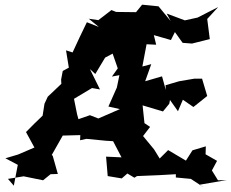

<svg xmlns="http://www.w3.org/2000/svg" viewBox="-20 -770 988 820"><path d="M911 0 885 -42 907 -83 858 -111 859 -145 802 -128 774 -84 698 -129 662 -93 638 -132 591 -189 621 -228 597 -244 589 -320 676 -294 703 -327 706 -343 740 -295 761 -344 806 -313 865 -360 843 -434H810L745 -423L687 -406L688 -386L672 -444L600 -423L626 -496L588 -486L606 -581L647 -579L637 -620L710 -599L727 -633L760 -587L800 -584L876 -603L865 -689L912 -740L824 -695L760 -681L791 -675L692 -712L709 -680L657 -743L587 -750L561 -718L476 -719L456 -727L400 -684L359 -690L402 -655L351 -675C330 -633 310 -589 290 -546L262 -555L274 -481L248 -467L241 -430L242 -412L184 -357L170 -327L162 -276C138 -253 114 -230 91 -206L127 -140L57 -110L3 -94L56 -66L39 23L14 -6L81 -17L164 0L196 -26L227 -27L205 -105L201 -108L248 -191L323 -193L322 -171L349 -177L431 -169L463 -167L499 -98L433 -101L440 -18L500 -8L524 -29L554 -11L565 -18L661 -22L731 -26V-12L795 -6L850 30L832 19L948 -1ZM309 -283 296 -348 373 -394 407 -388 364 -475 387 -454 429 -524 461 -541 483 -478 458 -443 490 -449 479 -396 443 -315 492 -304 400 -264 364 -278 315 -261Z"/></svg>

Font: Asimov Aggro
Style: Medium
Weight: 500
Designer: Google
Version: Version 2.000980; 2014